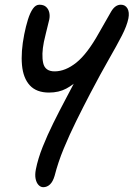

<svg xmlns="http://www.w3.org/2000/svg" viewBox="-20 -522 565 806"><path d="M161.6 263.8Q150.6 263.8 141.8 254.6Q133 245.4 129.5 228.7Q126 212 130.6 188.6Q139.4 144.2 159.1 94.7Q178.8 45.2 203.9 -5.4Q229 -56 254.4 -103.8Q279.8 -151.6 300.9 -192Q322 -232.4 332.6 -261.6L367 -251.4Q341.8 -220.8 315.6 -193.8Q289.4 -166.8 258.2 -150.1Q227 -133.4 185.8 -133.4Q133.2 -133.4 105.3 -163.6Q77.4 -193.8 72.3 -248.9Q67.2 -304 81.8 -378Q88.6 -412 97.4 -440.2Q106.2 -468.4 118 -485.3Q129.8 -502.2 145.2 -502.2Q163.4 -502.2 173.4 -493.1Q183.4 -484 186.7 -470Q190 -456 186.8 -440Q184 -428.2 180.3 -413.4Q176.6 -398.6 172.5 -381.6Q168.4 -364.6 164.2 -346Q153.6 -292.4 161.3 -257.4Q169 -222.4 209.2 -222.4Q254.4 -222.4 300.5 -259.2Q346.6 -296 395.6 -384.2Q429.2 -443.4 446.2 -472.8Q463.2 -502.2 487.4 -502.2Q506 -502.2 515 -486.5Q524 -470.8 519 -444.6Q512.6 -413.4 491.7 -372.7Q470.8 -332 437.2 -273.5Q403.6 -215 358.6 -129.2Q329.2 -72.8 300.5 -14.8Q271.8 43.2 247.8 101.1Q223.8 159 209.4 215.6Q202.2 240.4 189.9 252.1Q177.6 263.8 161.6 263.8Z"/></svg>

Font: Shantell Sans Light
Style: Italic
Weight: 300
Italic angle: -11°
Designer: Stephen Nixon, Anya Danilova, Shantell Martin
Foundry: Arrow Type
Version: Version 1.008;[ac192a2d6]